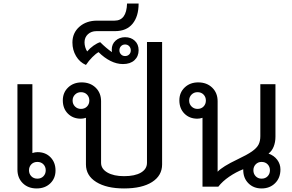

<svg xmlns="http://www.w3.org/2000/svg" viewBox="-20 -1049 1642 1079"><path d="M292 -91Q292 -47 262.5 -18.5Q233 10 186 10Q138 10 108 -19.5Q78 -49 78 -96V-576H162V-189Q177 -194 191 -194Q236 -194 264 -165Q292 -136 292 -91ZM237 -92Q237 -112 224 -125.5Q211 -139 190 -139Q169 -139 156 -125.5Q143 -112 143 -92Q143 -72 156 -58.5Q169 -45 190 -45Q211 -45 224 -58.5Q237 -72 237 -92Z M891 -813V-125Q891 -62 834.5 -26Q778 10 677 10Q579 10 521 -26Q463 -62 463 -125V-387Q448 -382 434 -382Q390 -382 361.5 -410.5Q333 -439 333 -485Q333 -529 363 -557.5Q393 -586 439 -586Q487 -586 517.5 -556.5Q548 -527 548 -480V-134Q548 -100 583.5 -79.5Q619 -59 677 -59Q738 -59 772 -79Q806 -99 806 -134V-813ZM435 -437Q456 -437 469 -450.5Q482 -464 482 -484Q482 -504 469 -517.5Q456 -531 435 -531Q415 -531 401.5 -517.5Q388 -504 388 -484Q388 -464 401.5 -450.5Q415 -437 435 -437Z M759 -767Q759 -732 735.5 -710.5Q712 -689 671 -689Q636 -689 601 -706.5Q566 -724 534 -756Q519 -748 499 -728Q479 -708 463 -684Q428 -699 407.5 -733.5Q387 -768 387 -810Q387 -864 426 -898.5Q465 -933 526 -933H624Q691 -933 694 -1029H759Q759 -957 725 -915.5Q691 -874 626 -874H522Q493 -874 474 -856.5Q455 -839 455 -811Q455 -798 459 -784Q463 -770 470 -760Q485 -778 505.5 -792.5Q526 -807 543 -812Q576 -779 609 -756Q608 -761 608 -770Q608 -801 629.5 -820.5Q651 -840 683 -840Q716 -840 737.5 -820Q759 -800 759 -767ZM715 -766Q715 -780 706 -789.5Q697 -799 683 -799Q669 -799 660 -789.5Q651 -780 651 -766Q651 -753 660 -743.5Q669 -734 683 -734Q697 -734 706 -743Q715 -752 715 -766Z M1556 -97Q1556 -49 1526 -19.5Q1496 10 1450 10Q1405 10 1376 -19Q1347 -48 1347 -94V-98Q1306 -82 1268 -56Q1230 -30 1207 0H1118V-387Q1103 -382 1089 -382Q1045 -382 1016.5 -410.5Q988 -439 988 -485Q988 -529 1018 -557.5Q1048 -586 1094 -586Q1142 -586 1172.5 -556.5Q1203 -527 1203 -480V-84Q1230 -113 1314 -153Q1369 -179 1396 -198Q1423 -217 1433 -236.5Q1443 -256 1443 -284V-576H1528V-281Q1528 -250 1518 -225Q1508 -200 1489 -186Q1520 -175 1538 -151Q1556 -127 1556 -97ZM1090 -437Q1111 -437 1124 -450.5Q1137 -464 1137 -484Q1137 -504 1124 -517.5Q1111 -531 1090 -531Q1070 -531 1056.5 -517.5Q1043 -504 1043 -484Q1043 -464 1056.5 -450.5Q1070 -437 1090 -437ZM1497 -92Q1497 -112 1484 -125.5Q1471 -139 1450 -139Q1430 -139 1417 -125.5Q1404 -112 1404 -92Q1404 -72 1417 -58.5Q1430 -45 1450 -45Q1471 -45 1484 -58.5Q1497 -72 1497 -92Z"/></svg>

Font: Sarabun
Style: Regular
Weight: 400
Designer: Suppakit Chalermlarp | Katatrad Co.,Ltd.
Foundry: Cadson Demak Co.,Ltd.
Version: Version 1.000; ttfautohint (v1.6)